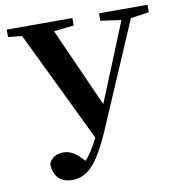

<svg xmlns="http://www.w3.org/2000/svg" viewBox="-84 -819 859 916"><g transform="rotate(-10 345.5 -361.5)"><path d="M691 -742V-706L602 -693L380 -176Q333 -70 291 -25.5Q249 19 194 19Q149 19 126 -6Q103 -31 102 -75Q121 -118 174 -118Q223 -118 270 -60Q298 -87 336 -161L76 -699L9 -706V-742H327V-706L230 -695L401 -312L556 -692L456 -706V-742Z"/></g></svg>

Font: Swei Spring CJKtc
Style: Bold
Weight: 700
Version: Version 1.021